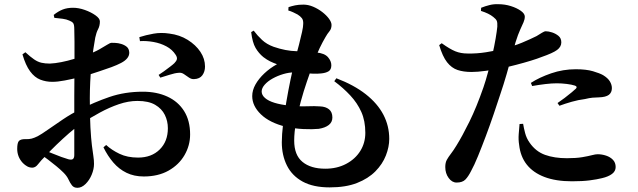

<svg xmlns="http://www.w3.org/2000/svg" viewBox="-20 -829 3040 915"><path d="M665 12Q619 12 583 -5.5Q547 -23 520 -54.5Q493 -86 473 -127L486 -138Q512 -114 549.5 -96Q587 -78 638 -78Q702 -78 741 -116.5Q780 -155 780 -218Q780 -252 765.5 -281.5Q751 -311 719.5 -329.5Q688 -348 635 -348Q592 -348 546.5 -332.5Q501 -317 456 -292.5Q411 -268 369 -241Q341 -222 309.5 -194.5Q278 -167 249 -139Q220 -111 199 -88Q174 -63 161.5 -46.5Q149 -30 134 -30Q121 -30 110 -36Q99 -42 89 -52Q75 -67 68.5 -84Q62 -101 62 -119Q62 -148 70 -157Q78 -166 100 -166Q118 -165 131 -168.5Q144 -172 160 -180Q177 -189 209 -211.5Q241 -234 280.5 -260.5Q320 -287 359 -306Q429 -342 502 -367Q575 -392 661 -392Q727 -392 778 -368.5Q829 -345 857.5 -299.5Q886 -254 886 -188Q886 -136 859.5 -90Q833 -44 783.5 -16Q734 12 665 12ZM349 66Q332 66 323 54.5Q314 43 306.5 26.5Q299 10 283 -6Q267 -22 248 -37.5Q229 -53 210 -67.5Q191 -82 174 -94L189 -114Q210 -106 231.5 -97Q253 -88 272.5 -81Q292 -74 306 -70Q322 -66 328 -71.5Q334 -77 334 -90Q334 -136 334 -210Q334 -284 334 -372Q334 -405 334.5 -450.5Q335 -496 335 -544Q335 -592 335 -631.5Q335 -671 334 -690Q334 -712 328.5 -719Q323 -726 310 -731Q297 -737 279 -739.5Q261 -742 239 -744L236 -758Q257 -775 278.5 -783.5Q300 -792 328 -792Q355 -792 384.5 -781.5Q414 -771 435 -756Q456 -741 456 -727Q456 -706 447.5 -690Q439 -674 434 -650Q430 -629 425 -595.5Q420 -562 416 -521.5Q412 -481 410 -439Q408 -397 408 -361Q408 -275 411 -221.5Q414 -168 418 -136Q422 -104 425 -85Q428 -66 428 -48Q428 -23 417 3.5Q406 30 387.5 48Q369 66 349 66ZM229 -439Q199 -439 172 -449.5Q145 -460 123.5 -489Q102 -518 87 -570L101 -580Q125 -558 142.5 -546Q160 -534 177.5 -530Q195 -526 218 -526Q242 -527 272.5 -533Q303 -539 334 -548.5Q365 -558 390 -566Q429 -580 453 -593.5Q477 -607 491 -616Q505 -625 512 -625Q517 -625 530 -624.5Q543 -624 558 -619.5Q573 -615 584 -606Q595 -597 596 -579Q597 -550 557 -529Q538 -519 511 -509Q484 -499 454.5 -489.5Q425 -480 398 -471Q384 -467 353 -459.5Q322 -452 288.5 -445.5Q255 -439 229 -439ZM905 -452Q893 -451 881 -459Q869 -467 857 -475.5Q845 -484 831 -482Q814 -481 787.5 -472.5Q761 -464 744 -459L736 -472Q746 -478 761 -489Q776 -500 790.5 -511Q805 -522 811 -528Q821 -538 823 -547Q825 -556 817 -568Q801 -593 773 -608Q745 -623 711.5 -629Q678 -635 647 -633L644 -652Q675 -662 711.5 -668.5Q748 -675 787 -669Q836 -663 874.5 -639Q913 -615 935 -582Q957 -549 957 -512Q957 -488 944.5 -470.5Q932 -453 905 -452Z M1551 64Q1473 64 1422.5 36.5Q1372 9 1347.5 -40Q1323 -89 1323 -151Q1323 -187 1329 -237.5Q1335 -288 1344.5 -343.5Q1354 -399 1364.5 -449.5Q1375 -500 1383 -534Q1396 -581 1405 -616.5Q1414 -652 1419.5 -677Q1425 -702 1425 -715Q1426 -733 1418.5 -742.5Q1411 -752 1398 -760Q1389 -765 1377 -770.5Q1365 -776 1354 -779L1355 -795Q1370 -800 1386.5 -803.5Q1403 -807 1426 -807Q1449 -807 1472.5 -797Q1496 -787 1516 -771.5Q1536 -756 1548 -739.5Q1560 -723 1560 -710Q1560 -692 1550 -680Q1540 -668 1531 -652Q1518 -630 1503.5 -600Q1489 -570 1470 -519Q1458 -485 1442.5 -440Q1427 -395 1413.5 -345.5Q1400 -296 1391 -247.5Q1382 -199 1382 -159Q1382 -90 1421.5 -57.5Q1461 -25 1530 -25Q1586 -25 1629.5 -48Q1673 -71 1697 -109.5Q1721 -148 1721 -196Q1721 -253 1702 -295.5Q1683 -338 1649.5 -374Q1616 -410 1573 -442L1583 -456Q1667 -424 1723 -380Q1779 -336 1807 -282.5Q1835 -229 1835 -167Q1835 -129 1819 -88Q1803 -47 1769 -12.5Q1735 22 1681.5 43Q1628 64 1551 64ZM1499 -215Q1469 -212 1426 -214Q1383 -216 1342 -225Q1265 -244 1223.5 -284Q1182 -324 1182 -371Q1182 -399 1197.5 -426.5Q1213 -454 1239.5 -479Q1266 -504 1300 -523Q1283 -529 1267.5 -536.5Q1252 -544 1235 -557Q1213 -575 1198 -600.5Q1183 -626 1177 -676L1189 -683Q1207 -659 1229 -638.5Q1251 -618 1284 -606Q1342 -586 1393.5 -585Q1445 -584 1488 -579Q1527 -575 1543 -556.5Q1559 -538 1559 -518Q1559 -497 1545.5 -489Q1532 -481 1510 -479Q1493 -477 1470 -478Q1447 -479 1424.5 -481.5Q1402 -484 1382 -484Q1357 -484 1330 -476Q1303 -468 1279.5 -455Q1256 -442 1241.5 -425.5Q1227 -409 1227 -393Q1227 -376 1243 -362Q1259 -348 1288.5 -339Q1318 -330 1357 -326Q1403 -321 1442 -322.5Q1481 -324 1505 -322Q1532 -321 1548 -308Q1564 -295 1564 -269Q1564 -247 1547 -233.5Q1530 -220 1499 -215Z M2156 41Q2134 41 2118 19Q2102 -3 2102 -33Q2102 -54 2109.5 -67.5Q2117 -81 2129 -96.5Q2141 -112 2155 -135Q2183 -180 2217 -249Q2251 -318 2284 -413Q2295 -445 2306 -486Q2317 -527 2326.5 -568.5Q2336 -610 2342 -645.5Q2348 -681 2350 -702Q2351 -721 2347.5 -729.5Q2344 -738 2331 -748Q2320 -757 2305.5 -764Q2291 -771 2272 -777L2273 -792Q2293 -800 2313.5 -805Q2334 -810 2355 -809Q2386 -809 2414.5 -800Q2443 -791 2462 -777.5Q2481 -764 2481 -750Q2481 -737 2475 -723Q2469 -709 2459 -687.5Q2449 -666 2437 -628Q2431 -608 2420 -567Q2409 -526 2394.5 -476Q2380 -426 2364 -379Q2350 -336 2332.5 -284.5Q2315 -233 2295.5 -181Q2276 -129 2258 -85Q2240 -41 2225 -14Q2212 12 2198 26.5Q2184 41 2156 41ZM2706 35Q2629 35 2575 14.5Q2521 -6 2490.5 -44.5Q2460 -83 2454 -139Q2450 -163 2452 -190Q2454 -217 2456 -238L2473 -239Q2476 -220 2482.5 -195Q2489 -170 2504 -149Q2533 -107 2577.5 -91Q2622 -75 2682 -75Q2726 -75 2755 -80Q2784 -85 2801 -89.5Q2818 -94 2828 -94Q2848 -94 2868 -87.5Q2888 -81 2901 -67.5Q2914 -54 2914 -33Q2914 -13 2896.5 0Q2879 13 2849 20Q2825 26 2790.5 30.5Q2756 35 2706 35ZM2227 -486Q2189 -486 2160.5 -495.5Q2132 -505 2110.5 -532.5Q2089 -560 2073 -614L2085 -623Q2124 -595 2150 -584.5Q2176 -574 2208 -574Q2252 -573 2296 -580Q2340 -587 2371 -595Q2428 -609 2467.5 -625.5Q2507 -642 2537 -657Q2552 -666 2563 -673Q2574 -680 2581 -680Q2594 -680 2611 -674.5Q2628 -669 2641.5 -658Q2655 -647 2655 -627Q2655 -606 2635 -591Q2615 -576 2560 -557Q2543 -550 2510.5 -540Q2478 -530 2439.5 -520Q2401 -510 2364 -502Q2335 -497 2295.5 -491.5Q2256 -486 2227 -486ZM2637 -338Q2652 -348 2670.5 -362Q2689 -376 2704.5 -389Q2720 -402 2725 -407Q2733 -416 2720 -421Q2705 -426 2680.5 -429Q2656 -432 2634 -432Q2610 -432 2580 -428.5Q2550 -425 2516 -419L2510 -434Q2550 -460 2606.5 -479.5Q2663 -499 2724 -499Q2774 -499 2806 -489.5Q2838 -480 2854 -471Q2877 -457 2886.5 -441Q2896 -425 2896 -409Q2896 -388 2881.5 -377Q2867 -366 2834 -365Q2820 -365 2804 -363.5Q2788 -362 2768 -357Q2736 -353 2704.5 -344Q2673 -335 2646 -325Z"/></svg>

Font: Noto Serif TC
Style: Bold
Weight: 700
Designer: Ryoko NISHIZUKA 西塚涼子 (kana & ideographs); Frank Grießhammer (Latin, Greek & Cyrillic); Wenlong ZHANG 张文龙 (bopomofo); San
Foundry: Adobe
Version: Version 2.002-H1;hotconv 1.1.0;makeotfexe 2.6.0